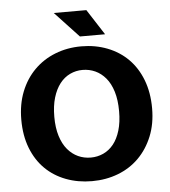

<svg xmlns="http://www.w3.org/2000/svg" viewBox="-56 -865 823 927"><g transform="rotate(-5 355.0 -401.5)"><path d="M357 -642Q425 -642 483 -619.5Q541 -597 583 -555Q625 -513 648.5 -452Q672 -391 672 -314Q672 -239 647.5 -179Q623 -119 580.5 -76.5Q538 -34 479.5 -11.5Q421 11 353 11Q285 11 227 -11Q169 -33 127 -74.5Q85 -116 61.5 -176.5Q38 -237 38 -314Q38 -389 62 -449.5Q86 -510 129 -553Q172 -596 230.5 -619Q289 -642 357 -642ZM198 -314Q198 -261 210.5 -221Q223 -181 245 -155Q267 -129 295.5 -116Q324 -103 357 -103Q389 -103 417.5 -116Q446 -129 467 -155Q488 -181 500 -221Q512 -261 512 -314Q512 -369 499.5 -409.5Q487 -450 465 -476Q443 -502 414.5 -515Q386 -528 353 -528Q321 -528 292.5 -514.5Q264 -501 243 -474Q222 -447 210 -407Q198 -367 198 -314ZM239 -814H397L477 -690H355Z"/></g></svg>

Font: Mukta Mahee ExtraBold
Style: Regular
Weight: 800
Designer: Shuchita Grover, Noopur Datye, Girish Dalvi, Yashodeep Gholap
Foundry: Ek Type
Version: Version 2.538;PS 1.000;hotconv 16.6.51;makeotf.lib2.5.65220;